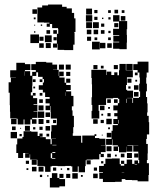

<svg xmlns="http://www.w3.org/2000/svg" viewBox="-20 -797 714 847"><path d="M628 -394H594V-428H597V-455H595V-477H587V-465H575V-477H587V-488H568V-514H587V-525H635V-477H627V-455H625V-428H628ZM111 -101H91V-121H106V-122H82H52V-160H56V-186H79V-193H84V-218H118V-216H146V-197H154V-208H168V-194H157V-192H182V-183H203V-161H208V-184H227V-185H205V-217H207V-245H230V-252H231V-274H204V-303H203V-329H201V-311H181V-331H199V-341H181V-361H199V-369H179V-389H169V-401H151V-421H169V-433H174V-448H168V-458H148V-478H140V-462H123V-419H122V-390H116V-376H125V-387H137V-375H126V-364H144V-338H128V-335H145V-307H128V-305H145V-277H122V-271H141V-251H121V-270H114V-248H88V-270H84V-248H58V-273H53V-275H25V-304H24V-333H23V-369V-388H18V-434H28V-454H50V-455H25V-487H52V-520H90V-514H114V-488H90V-483H113V-463H122V-480H138V-488H118V-514H138V-524H184V-521H211V-512H232V-490H214V-489H239V-462H241V-481H261V-461H242V-455H265V-432H272V-450H290V-432H272V-422H292V-400H272V-394H294V-374H304V-328H297V-310H300V-286H306V-236H303V-209H301V-198H338V-169H339V-167H343V-199H397V-205H405V-197H399V-188H418V-185H445V-157H425V-156H446V-126H425V-118H438V-104H424V-117H418V-94H389V-93H362V-90H380V-72H362V-90H358V-64H355V-37H327V-63H323V-39H299V-63H293V-65H268V-64H234V-65H209V-63H203V-39H179V-63H173V-65H145V-92H142V-70H120V-92H142V-93H113V-116H111ZM488 6H434V-8H418V-34H434V-37H417V-65H438V-74H445V-97H474V-98H508V-73H513V-66H528V-74H539V-93H563V-74H573V-89H589V-77H594V-91H591V-120H590V-128H568V-154H590V-155H565V-156H542V-154H564V-128H538V-150H537V-125H505V-150H501V-131H481V-151H500V-156H476V-182H474V-158H448V-184H472V-220H477V-245H500V-250H480V-272H498V-284H484V-298H498V-310H480V-332H500V-342H506V-361H501V-365H479V-363H448V-334H418H415V-308H418V-274H384V-308H387V-334H384V-368H386V-396H409H386V-425H385V-453H383V-489H413H449V-466H451V-481H471V-466H484V-478H498V-465H505V-487H537V-515H565V-487H537V-486H566V-456H540V-422H536V-401H541V-397H567V-365H541V-364H564V-343H567V-365H593V-369H598V-394H624V-369H629V-341H631V-301H629V-286H636V-258H638V-204H628V-184H625V-162H632V-120H631V-91H628V-77H637V-25H635V3H587V-2H562V-3H533V-7H517V5H488ZM535 -487H507V-515H535ZM292 -490H270V-512H292ZM262 -490H240V-512H262ZM410 -492H392V-510H410ZM500 -492H482V-510H500ZM437 -495H425V-507H437ZM89 -463V-482H88V-463ZM290 -462H272V-480H290ZM560 -432H542V-450H560ZM137 -435H125V-447H137ZM167 -435H155V-447H167ZM585 -437H577V-445H585ZM591 -401H571V-421H591ZM556 -406H546V-416H556ZM135 -407H127V-415H135ZM591 -371H571V-391H591ZM268 -374V-390H267V-374ZM167 -375H155V-387H167ZM538 -343V-361H536V-343ZM469 -343H453V-359H469ZM499 -343H483V-359H499ZM169 -343H153V-359H169ZM172 -310H150V-332H172ZM441 -311H421V-331H441ZM465 -317H457V-325H465ZM175 -277H147V-305H175ZM201 -281H181V-301H201ZM468 -284H454V-298H468ZM435 -287H427V-295H435ZM473 -249H449V-273H473ZM53 -249H29V-273H53ZM172 -250H150V-272H172ZM411 -251H391V-271H411ZM198 -254H184V-268H198ZM438 -254H424V-268H438ZM504 -252V-268H502V-252ZM228 -254H214V-268H228ZM112 -220H90V-242H112ZM201 -221H181V-241H201ZM49 -223H33V-239H49ZM168 -224H154V-238H168ZM136 -226H126V-236H136ZM465 -227H457V-235H465ZM73 -229H69V-233H73ZM55 -187H27V-215H55ZM471 -191H451V-211H471ZM197 -195H185V-207H197ZM76 -196H66V-206H76ZM433 -199H429V-203H433ZM597 -162V-172V-162ZM211 -156H229V-158H211ZM472 -130H450V-152H472ZM211 -122H224V-126H211ZM562 -100H540V-122H562ZM82 -100H60V-122H82ZM209 -99V-97H224V-100H210V-121H204V-99ZM590 -102H572V-120H590ZM529 -103H513V-119H529ZM469 -103H453V-119H469ZM495 -107H487V-115H495ZM528 -74H514V-88H528ZM108 -74H94V-88H108ZM436 -76H426V-86H436ZM574 -71H585V-73H574ZM172 -40H150V-62H172ZM141 -41H121V-61H141ZM228 -44H214V-58H228ZM408 -44H394V-58H408ZM286 -46H276V-56H286ZM105 -47H97V-55H105ZM254 -48H248V-54H254ZM517 -35H528V-36H517ZM323 -9H299V-33H323ZM242 30H200V-12H209V-33H233V-12H242V-30H260V-12H242V-7H267V25H242ZM411 -11H391V-31H411ZM290 -12H272V-30H290ZM166 -16H156V-26H166ZM345 -17H337V-25H345ZM194 -18H188V-24H194ZM232 -587H214V-605H231V-648H237V-669H236V-688V-673H210V-691H200V-679H186V-693H198V-697H174V-698H145V-728V-764H166V-773H192V-777H254V-767H274V-760H297V-740H307V-716H313V-656H308V-652H309V-600H303V-576H263V-577H234V-604H232ZM386 -733H360V-759H386ZM143 -736H123V-756H143ZM501 -738H485V-754H501ZM410 -739H396V-753H410ZM529 -740H517V-752H529ZM469 -740H457V-752H469ZM539 -580H507V-582H479V-610H506V-613H480V-639H506V-642H479V-670H505V-702H479V-730H507V-704H541V-668H539V-643H540V-609H539ZM387 -702H359V-730H387ZM533 -706H513V-726H533ZM410 -709H396V-723H410ZM468 -711H458V-721H468ZM137 -712H129V-720H137ZM436 -713H430V-719H436ZM416 -673H390V-699H416ZM386 -673H360V-699H386ZM502 -677H484V-695H502ZM440 -679H426V-693H440ZM166 -683H160V-689H166ZM135 -684H131V-688H135ZM507 -643V-668V-643ZM383 -646H363V-666H383ZM413 -646H393V-666H413ZM201 -648H185V-664H201ZM441 -648H425V-664H441ZM231 -648H215V-664H231ZM468 -651H458V-661H468ZM136 -653H130V-659H136ZM152 -607H114V-645H152ZM208 -611H178V-641H208ZM172 -617H154V-635H172ZM382 -617H364V-635H382ZM230 -619H216V-633H230ZM469 -620H457V-632H469ZM409 -620H397V-632H409ZM420 -579H386V-613H420ZM445 -584H421V-608H445ZM204 -585H182V-607H204ZM473 -586H453V-606H473ZM173 -586H153V-606H173Z"/></svg>

Font: Rubik Storm
Style: Regular
Weight: 400
Designer: Hubert and Fischer, NaN
Foundry: Hubert and Fischer, NaN
Version: Version 2.201